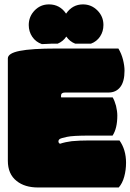

<svg xmlns="http://www.w3.org/2000/svg" viewBox="-20 -850 592 871"><path d="M235.4 -629.9H517.1Q531.2 -606.4 538.1 -578.9Q544.9 -551.3 544.9 -529.3Q544.9 -480 525.6 -455.1Q506.3 -430.2 471.7 -430.2H274.9Q256.8 -430.2 256.8 -416V-412.1Q256.8 -409.2 257.8 -408.2H491.2Q500 -393.1 506.3 -370.1Q512.2 -345.2 512.2 -325.7Q512.2 -267.6 490.7 -234.9H384.8Q310.5 -234.9 284.2 -229.2Q257.8 -223.6 251.5 -219.7Q245.1 -215.3 245.1 -208.5Q245.1 -201.7 252 -197.8Q277.3 -206.1 305.2 -209.5Q341.8 -212.9 384.8 -212.9H522Q551.8 -170.9 551.8 -111.8Q551.8 -78.6 543.5 -48.3Q535.2 -18.1 518.6 0.5H152.8Q92.3 0.5 55.7 -28.8Q15.6 -60.1 15.6 -120.6V-585Q15.6 -608.4 69.3 -619.1Q123 -629.9 235.4 -629.9ZM214.4 -651.9Q209 -651.4 194.1 -650.9Q179.2 -650.4 169.9 -649.9Q142.1 -659.7 126.2 -683.3Q110.4 -707 110.4 -736.3Q110.4 -774.9 137 -802.5Q163.6 -830.1 202.1 -830.1Q251.5 -830.1 279.8 -788.1Q308.6 -830.1 356.4 -830.1Q394.5 -830.1 421.9 -802.7Q449.2 -775.4 449.2 -736.8Q449.2 -707.5 434.1 -684.6Q418.9 -661.6 392.6 -651.9H321.3Q296.9 -661.1 280.8 -684.1Q266.1 -662.1 241.7 -651.9Z"/></svg>

Font: Modak
Style: Regular
Weight: 400
Version: Version 1.036;PS Version 1.000;hotconv 1.0.79;makeotf.lib2.5